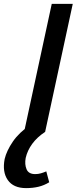

<svg xmlns="http://www.w3.org/2000/svg" viewBox="-61 -678 406 987"><path d="M63 0 205 -658H313L171 0ZM73 289Q8 289 -21 247.5Q-50 206 -37 139Q-27 97 5 50Q37 3 95 -36L171 0Q130 27 105 61Q80 95 71 134Q65 167 75.5 192Q86 217 120 217Q135 217 149 213Q163 209 177 203L192 259Q166 275 137 282Q108 289 73 289Z"/></svg>

Font: Ysabeau Infant SemiBold
Style: Italic
Weight: 600
Italic angle: -12°
Designer: Christian Thalmann (Catharsis Fonts)
Version: Version 2.002; featfreeze: ss01,ss02,lnum